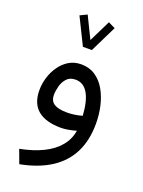

<svg xmlns="http://www.w3.org/2000/svg" viewBox="-163 -695 770 1032"><g transform="rotate(20 222.0 -179.0)"><path d="M188.5 -448.2H239.7L314.5 -600.6L274.9 -620.1L213.9 -496.1L153.3 -620.1L113.3 -600.6ZM396 -83.5Q396 -135.3 384.8 -184.1Q373.5 -232.9 351.1 -272Q328.6 -311 294.2 -334Q259.8 -356.9 213.4 -356.9Q174.3 -356.9 143.6 -338.4Q112.8 -319.8 91.6 -289.3Q70.3 -258.8 59.3 -222.4Q48.3 -186 48.3 -149.9Q48.3 -73.7 93.5 -36.1Q138.7 1.5 226.6 1.5Q245.1 1.5 269.5 -2.9Q293.9 -7.3 312.5 -13.2Q304.7 37.1 272 76.4Q239.3 115.7 184.3 142.6Q129.4 169.4 54.2 184.1L83 261.7Q187 241.7 256.6 196.5Q326.2 151.4 361.1 81.3Q396 11.2 396 -83.5ZM229 -86.9Q179.2 -86.9 154.8 -102.1Q130.4 -117.2 130.4 -152.8Q130.4 -174.8 137.5 -201.9Q144.5 -229 162.4 -249Q180.2 -269 212.4 -269Q235.8 -269 253.7 -258.1Q271.5 -247.1 284.2 -225.3Q296.9 -203.6 304.4 -172.1Q312 -140.6 314.5 -99.6Q293.5 -93.3 271.5 -90.1Q249.5 -86.9 229 -86.9Z"/></g></svg>

Font: Vazirmatn NL
Style: Regular
Weight: 400
Designer: Saber Rastikerdar
Foundry: Saber Rastikerdar
Version: Version 33.003